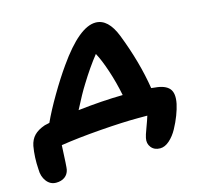

<svg xmlns="http://www.w3.org/2000/svg" viewBox="-116 -637 900 853"><g transform="rotate(-15 333.5 -211.0)"><path d="M526.9 82Q500.5 82 486.1 64Q471.7 45.9 477.1 21Q478.5 11.2 491 -22Q503.4 -55.2 508.8 -73.2H466.8Q397 -73.2 291.3 -65.2Q185.5 -57.1 107.9 -44.9Q103.5 55.2 101.1 65.9Q96.7 86.9 80.8 98.4Q64.9 109.9 41 109.9Q14.2 109.9 -2.9 87.4Q-20 64.9 -20 32.2Q-23.9 -23.9 -15.1 -74.2Q-9.3 -103 8.1 -120.8Q25.4 -138.7 58.1 -149.9Q62 -150.9 69.3 -152.3Q76.7 -153.8 80.1 -154.8Q103 -205.1 140.9 -269.5Q178.7 -334 214.8 -384.8Q318.4 -532.2 393.1 -532.2Q451.2 -532.2 484.9 -445.8Q537.6 -310.5 557.1 -187Q560.1 -186.5 565.4 -186Q570.8 -185.5 573.2 -185.1Q620.6 -181.2 639.2 -159.2Q657.7 -137.2 647.9 -89.8Q643.1 -67.4 632.6 -39.8Q622.1 -12.2 606.7 16.1Q591.3 44.4 570.1 63.2Q548.8 82 526.9 82ZM277.8 -279.8Q255.4 -244.6 220.2 -175.8Q330.6 -188.5 426.8 -189.9Q415 -249.5 396.2 -306.4Q377.4 -363.3 358.9 -397Q318.8 -346.7 277.8 -279.8Z"/></g></svg>

Font: Shantell Sans Irregular Bouncy
Style: Italic
Weight: 600
Italic angle: -11.31°
Designer: Stephen Nixon, Anya Danilova, Shantell Martin
Foundry: Arrow Type
Version: Version 1.006;[9816181b4]